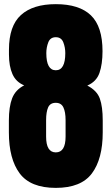

<svg xmlns="http://www.w3.org/2000/svg" viewBox="-20 -890 534 919"><path d="M247.1 9.3Q126 9.3 74.2 -60.1Q22.5 -129.4 22.5 -256.3V-313.5Q22.5 -378.9 38.1 -419.4Q53.7 -460 95.7 -481.4Q56.2 -497.6 39.6 -535.4Q22.9 -573.2 22.9 -629.4V-651.9Q22.9 -766.1 80.3 -818.1Q137.7 -870.1 247.1 -870.1Q359.4 -870.1 415 -816.7Q470.7 -763.2 470.7 -645Q470.7 -583 456.1 -541Q441.4 -499 397.9 -480.5Q444.3 -456.5 458 -417.7Q471.7 -378.9 471.7 -313.5V-256.3Q471.7 -129.4 419.9 -60.1Q368.2 9.3 247.1 9.3ZM247.1 -553.7Q292.5 -553.7 292.5 -635.7Q292.5 -663.1 283 -687.5Q273.4 -711.9 247.1 -711.9Q220.7 -711.9 211.2 -687.5Q201.7 -663.1 201.7 -635.7Q201.7 -553.7 247.1 -553.7ZM247.1 -160.6Q293.9 -160.6 293.9 -236.3V-314.9Q293.9 -354 283.4 -376Q272.9 -397.9 247.1 -397.9Q220.2 -397.9 210.4 -376Q200.7 -354 200.7 -314.9V-236.3Q200.7 -160.6 247.1 -160.6Z"/></svg>

Font: webenart
Style: Regular
Weight: 400
Designer: Vernon Adams
Foundry: Vernon Adams
Version: Version 2.116; ttfautohint (v1.8.3)